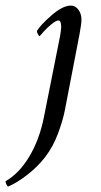

<svg xmlns="http://www.w3.org/2000/svg" viewBox="-103 -445 366 694"><path d="M114.3 -315.4Q118.2 -338.9 118.2 -346.7Q118.2 -371.1 108.4 -371.1Q103.5 -371.1 96.4 -366.9Q89.4 -362.8 82.3 -356.9Q75.2 -351.1 67.6 -343.8Q60.1 -336.4 54.7 -330.6Q49.8 -324.2 44.9 -319.3L40 -314.5Q37.6 -314.5 33.9 -321.5Q30.3 -328.6 30.3 -333Q43 -354.5 83.3 -389.6Q123.5 -424.8 153.3 -424.8Q168.9 -424.8 180.2 -410.2Q191.4 -395.5 191.4 -374Q191.4 -358.4 184.6 -322.3L130.9 -43.9Q123.5 -7.3 106.4 38.3Q89.4 84 61.5 121.1Q33.2 158.2 -5.9 188Q-44.9 217.8 -74.2 229.5Q-77.1 227.1 -80.1 220.9Q-83 214.8 -83 210Q-33.7 182.1 2.9 120.8Q39.6 59.6 55.7 -21.5Z"/></svg>

Font: Amiri
Style: Slanted
Weight: 400
Italic angle: 9°
Designer: Khaled Hosny
Version: Version 000.107